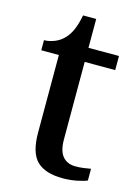

<svg xmlns="http://www.w3.org/2000/svg" viewBox="-105 -720 577 790"><g transform="rotate(15 183.5 -324.5)"><path d="M241 10Q167 10 131 -24.5Q95 -59 95 -146V-476H20V-519Q41 -519 64 -528Q87 -537 103 -554Q120 -571 131 -596.5Q142 -622 149 -659H205V-536H335V-476H205V-146Q205 -97 224.5 -74Q244 -51 279 -51Q297 -51 312.5 -53Q328 -55 344 -58V-8Q331 -2 302 4Q273 10 241 10Z"/></g></svg>

Font: Noto Serif Kannada Medium
Style: Regular
Weight: 500
Version: Version 2.003